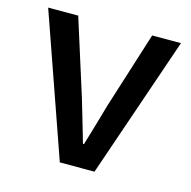

<svg xmlns="http://www.w3.org/2000/svg" viewBox="-87 -637 718 722"><g transform="rotate(15 272.5 -275.5)"><path d="M207 0 14 -551H131L225 -254Q237 -214 249 -172.5Q261 -131 273 -90H277Q289 -131 301.5 -172.5Q314 -214 325 -254L419 -551H531L342 0Z"/></g></svg>

Font: Source Han Sans Medium
Style: Regular
Weight: 500
Designer: Ryoko NISHIZUKA Ë•øÂ°öÊ∂ºÂ≠ê (kana, bopomofo & ideographs); Paul D. Hunt (Latin, Greek & Cyrillic); Sandoll Communicatio
Foundry: Adobe
Version: Version 2.004;hotconv 1.0.118;makeotfexe 2.5.65603